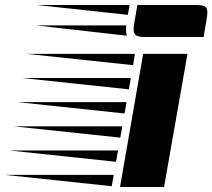

<svg xmlns="http://www.w3.org/2000/svg" viewBox="-273 -743 844 763"><path d="M204 0 296 -529H472L379 0ZM256 -484 -168 -529H263ZM239 -388 -185 -433H247ZM222 -292 -202 -337H230ZM205 -196 -219 -241H213ZM188 -100 -236 -145H196ZM171 -3 -253 -48H179ZM536 -596H302Q277 -596 267.5 -603Q258 -610 258 -627Q258 -633 259 -641.5Q260 -650 262 -660L273 -723H508Q533 -723 542 -717Q551 -711 551 -694Q551 -688 550 -679.5Q549 -671 547 -660ZM235 -684 -125 -723H242ZM231 -601 -129 -642H229Q228 -639 228 -635.5Q228 -632 228 -628Q228 -613 231 -601Z"/></svg>

Font: Faster One
Style: Regular
Weight: 400
Designer: Eduardo Rodriguez Tunni
Foundry: Eduardo Rodriguez Tunni
Version: Version 1.003; ttfautohint (v1.8.4.7-5d5b);gftools[0.9.23]